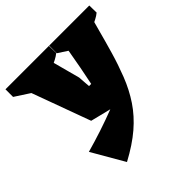

<svg xmlns="http://www.w3.org/2000/svg" viewBox="-222 -624 1001 1001"><g transform="rotate(-45 278.5 -124.0)"><path d="M149 234 46 56Q107 39 166 19.5Q225 0 282 -22Q252 -29 225 -36Q198 -43 169 -50L23 -449L223 -482L284 -254L289 -186H305Q315 -234 324.5 -283.5Q334 -333 342.5 -383.5Q351 -434 358 -482H566Q549 -422 531.5 -356Q514 -290 494.5 -223Q475 -156 450 -92Q423 -23 384.5 34.5Q346 92 289.5 140.5Q233 189 149 234ZM169 -296 -31 -426V-482H222ZM223 -392 103 -482H289L290 -429Q277 -418 258.5 -408.5Q240 -399 223 -392ZM491 -296 291 -426V-482H544ZM521 -392 401 -482H587L588 -429Q575 -418 556.5 -408.5Q538 -399 521 -392Z"/></g></svg>

Font: Eczar ExtraBold
Style: Regular
Weight: 800
Designer: Vaibhav Singh
Foundry: Rosetta Type Foundry
Version: Version 2.000